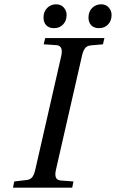

<svg xmlns="http://www.w3.org/2000/svg" viewBox="-20 -868 536 888"><path d="M389.2 -787.1Q389.2 -814 406 -831.1Q422.9 -848.1 448.2 -848.1Q469.7 -848.1 482.9 -833.3Q496.1 -818.4 496.1 -798.8Q496.1 -772.5 480 -755.1Q463.9 -737.8 438 -737.8Q414.6 -737.8 401.9 -751.2Q389.2 -764.6 389.2 -787.1ZM181.2 -787.1Q181.2 -814 198 -831.1Q214.8 -848.1 240.2 -848.1Q261.7 -848.1 274.9 -833.3Q288.1 -818.4 288.1 -798.8Q288.1 -772.5 272 -755.1Q255.9 -737.8 230 -737.8Q206.5 -737.8 193.8 -751.2Q181.2 -764.6 181.2 -787.1ZM40 0 45.9 -28.8 101.1 -35.2Q118.7 -36.6 128.2 -47.6Q137.7 -58.6 143.1 -83L263.2 -608.9Q273.9 -656.2 241.2 -659.2L182.1 -663.1L189 -691.9H462.9L456.1 -663.1L400.9 -658.2Q382.8 -656.7 373.5 -645Q364.3 -633.3 358.9 -608.9L238.8 -83Q233.4 -60.1 238.5 -47.4Q243.7 -34.7 261.2 -33.2L319.8 -28.8L314 0Z"/></svg>

Font: Linguistics Pro
Style: Italic
Weight: 400
Italic angle: -12°
Designer: Stefan Peev, Context Ltd
Foundry: Stefan Peev, Context Ltd
Version: Version 001.000